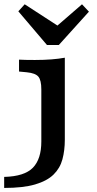

<svg xmlns="http://www.w3.org/2000/svg" viewBox="-56 -700 461 912"><path d="M140.3 -208.2V-275Q140.3 -319.4 126.1 -336.1Q111.9 -352.7 71 -356.7L34.4 -360.2V-416.7Q49.6 -415.9 66.3 -415.5Q83 -415.1 109.7 -415.1Q152.3 -415.1 188.1 -417.9Q223.9 -420.7 251.9 -425.9V-416.7V-208.2ZM-36.2 192.7V140.3Q60.2 137.9 100.3 96.6Q140.3 55.3 140.3 -27.8V-208.2H251.9V-36.3Q251.9 14.7 240.5 56.9Q229.1 99.1 198.3 129.2Q167.5 159.4 110.7 176.1Q53.9 192.7 -36.2 192.7ZM333.5 -679.6 366.4 -644.6 223.5 -486.4H167L31.1 -646.2L61.3 -679.6L246.6 -559.3L181.8 -548.3Z"/></svg>

Font: Playfair 5pt SemiExpanded Light
Style: Regular
Weight: 300
Width: 6
Designer: Claus Eggers Sørensen
Foundry: Claus Eggers Sørensen
Version: Version 2.203